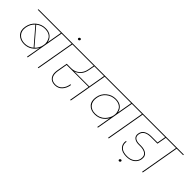

<svg xmlns="http://www.w3.org/2000/svg" viewBox="136 -2076 3407 3407"><g transform="rotate(45 1839.0 -373.0)"><path d="M481 0 529 -268Q496 -204 433 -162Q370 -120 285 -120Q183 -120 123 -183.5Q63 -247 82 -353Q101 -462 179.5 -527.5Q258 -593 360 -593Q446 -593 496.5 -549.5Q547 -506 558 -441L608 -724H27L30 -740H790L787 -724H625L498 0ZM360 -577Q267 -577 194 -518L462 -206Q529 -270 543 -355Q553 -394 544 -433.5Q535 -473 516 -505Q497 -537 456 -557Q415 -577 360 -577ZM451 -196 183 -508Q117 -450 99 -353Q82 -253 136.5 -194.5Q191 -136 286 -136Q381 -136 451 -196Z M752 0 879 -724H717L720 -740H1061L1058 -724H896L769 0Z M920 -903Q944 -903 941 -879Q940 -869 932 -862Q924 -855 913 -855Q902 -855 896.5 -862Q891 -869 892 -879Q893 -889 901 -896Q909 -903 920 -903Z M1426 -611Q1410 -525 1363.5 -475Q1317 -425 1259 -409H1635L1690 -724H1447ZM988 -724 991 -740H1872L1869 -724H1707L1580 0H1563L1632 -394H1082L1049 -204Q1034 -114 1068.5 -60.5Q1103 -7 1186 -7Q1262 -7 1310.5 -60.5Q1359 -114 1372 -199H1389Q1375 -107 1322.5 -49Q1270 9 1185 9Q1097 9 1056 -49.5Q1015 -108 1032 -205L1068 -410H1178Q1268 -410 1330.5 -464Q1393 -518 1410 -611L1431 -724Z M2050 -141Q2106 -141 2153.5 -161Q2201 -181 2231 -213.5Q2261 -246 2280 -281.5Q2299 -317 2306 -354Q2315 -392 2307.5 -430.5Q2300 -469 2281.5 -500.5Q2263 -532 2222.5 -552Q2182 -572 2126 -572Q2035 -572 1962 -514Q1889 -456 1872 -359Q1855 -258 1905.5 -199.5Q1956 -141 2050 -141ZM2550 -724H2388L2261 0H2244L2291 -268Q2259 -206 2197 -165.5Q2135 -125 2050 -125Q1948 -125 1892 -188Q1836 -251 1855 -359Q1873 -463 1950 -525.5Q2027 -588 2125 -588Q2213 -588 2262 -546.5Q2311 -505 2321 -440L2371 -724H1799L1802 -740H2553Z M2515 0 2642 -724H2480L2483 -740H2824L2821 -724H2659L2532 0Z M2752 -724 2755 -740H3407L3404 -724H3241L3209 -546H3048Q2878 -546 2857 -429Q2847 -369 2884 -341.5Q2921 -314 2986 -314H3031Q3116 -314 3168.5 -274Q3221 -234 3206 -150Q3193 -80 3134.5 -35.5Q3076 9 2980 9Q2869 9 2817 -46.5Q2765 -102 2780 -184H2797Q2783 -107 2829.5 -57Q2876 -7 2983 -7Q3069 -7 3123.5 -47.5Q3178 -88 3189 -150Q3203 -231 3154.5 -264.5Q3106 -298 3027 -298H2982Q2912 -298 2870.5 -332Q2829 -366 2840 -430Q2853 -502 2909.5 -532Q2966 -562 3041 -562H3195L3224 -724ZM2926 133Q2928 122 2936 115.5Q2944 109 2955 109Q2965 109 2970.5 116Q2976 123 2975 133Q2974 143 2966 150Q2958 157 2947 157Q2936 157 2930.5 150Q2925 143 2926 133Z M3369 0 3496 -724H3334L3337 -740H3678L3675 -724H3513L3386 0Z"/></g></svg>

Font: Poppins Thin
Style: Italic
Weight: 250
Italic angle: -10°
Designer: Ninad Kale (Devanagari), Jonny Pinhorn (Latin)
Foundry: Indian Type Foundry
Version: Version 3.200;PS 1.000;hotconv 16.6.54;makeotf.lib2.5.65590